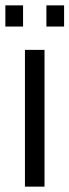

<svg xmlns="http://www.w3.org/2000/svg" viewBox="-54 -696 259 716"><path d="M39 0V-510H112V0ZM-34 -597V-676H32V-597ZM119 -597V-676H185V-597Z"/></svg>

Font: Saira Ultra Condensed Medium
Style: Regular
Weight: 500
Width: 1
Designer: Hector Gatti with collaboration of the Omnibus-Type team
Foundry: Omnibus-Type
Version: Version 1.001; ttfautohint (v1.8)